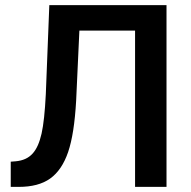

<svg xmlns="http://www.w3.org/2000/svg" viewBox="-20 -731 748 751"><path d="M172.9 -710.9 159.2 -362.8C155.8 -294.9 150.4 -243.2 142.6 -208.5C126.5 -138.2 98.1 -105.5 41.5 -100.1L22 -98.6V0H53.2C104.5 0 145.5 -10.7 176.3 -32.7C207 -54.7 230.5 -89.4 246.6 -136.7C262.7 -184.1 272.9 -250.5 277.8 -336.4L290.5 -611.3H508.3V0H631.3V-710.9Z"/></svg>

Font: Roboto Medium
Style: Regular
Weight: 500
Designer: Google
Version: Version 2.137; 2017